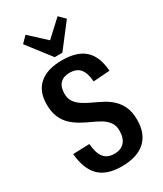

<svg xmlns="http://www.w3.org/2000/svg" viewBox="-233 -1033 961 1129"><g transform="rotate(-30 248.0 -469.0)"><path d="M245 8Q145 8 94 -42Q43 -92 33 -198L145 -202Q150 -138 174 -108Q198 -78 245 -78Q290 -78 314 -105Q338 -132 338 -182Q338 -216 322 -238.5Q306 -261 280 -277Q254 -293 222.5 -307Q191 -321 159.5 -338.5Q128 -356 102 -380Q76 -404 60 -440Q44 -476 44 -529Q44 -617 97.5 -663Q151 -709 251 -709Q353 -709 404.5 -662Q456 -615 463 -516L351 -508Q347 -567 323.5 -595Q300 -623 253 -623Q211 -623 188.5 -599.5Q166 -576 166 -531Q166 -497 182 -474.5Q198 -452 224 -435.5Q250 -419 281.5 -404.5Q313 -390 344.5 -373.5Q376 -357 402 -332.5Q428 -308 444 -272.5Q460 -237 460 -185Q460 -91 405 -41.5Q350 8 245 8ZM399 -906 276 -746H224L101 -905L141 -946L281 -817H219L359 -946Z"/></g></svg>

Font: Pathway Extreme Condensed SemiBold
Style: Regular
Weight: 600
Width: 3
Version: Version 1.001;gftools[0.9.26]